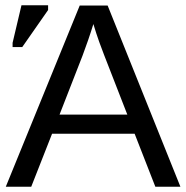

<svg xmlns="http://www.w3.org/2000/svg" viewBox="-20 -709 707 729"><path d="M177.7 -201.2 98.6 0H2L282.7 -688H388.7L665 0H569.8L491.2 -201.2ZM334.5 -617.7Q326.2 -590.3 314.7 -556.9Q303.2 -523.4 293.5 -498L206.1 -273.9H463.4L375 -501Q368.2 -518.1 356.9 -549.3Q345.7 -580.6 334.5 -617.7ZM162.6 -670.9 64.5 -530.3H27.8V-546.4L61.5 -689H162.6Z"/></svg>

Font: Arimo
Style: Regular
Weight: 400
Designer: Steve Matteson
Foundry: Monotype Imaging Inc.
Version: Version 1.33